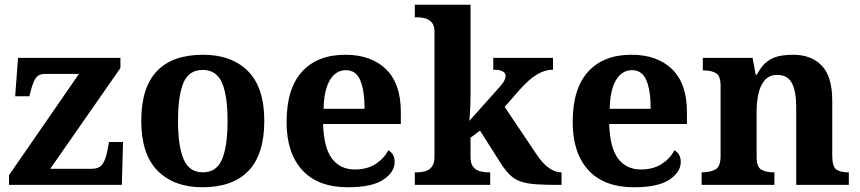

<svg xmlns="http://www.w3.org/2000/svg" viewBox="-20 -780 3627 810"><path d="M18 0V-41L313 -468H167Q145 -468 133 -453.5Q121 -439 110 -398L104 -374H44L56 -536H488V-493L192 -68H368Q398 -68 412 -87Q426 -106 434 -149L440 -181H499L494 0Z M834 10Q714 10 645 -59.5Q576 -129 576 -270Q576 -411 642 -480Q708 -549 837 -549Q957 -549 1026 -480Q1095 -411 1095 -270Q1095 -129 1028.5 -59.5Q962 10 834 10ZM836 -53Q894 -53 917 -108.5Q940 -164 940 -270Q940 -377 916.5 -431Q893 -485 835 -485Q777 -485 754 -431Q731 -377 731 -270Q731 -164 754.5 -108.5Q778 -53 836 -53Z M1448 10Q1321 10 1255 -62.5Q1189 -135 1189 -265Q1189 -406 1254 -477.5Q1319 -549 1437 -549Q1546 -549 1608.5 -488Q1671 -427 1671 -308V-257H1343Q1346 -157 1380.5 -111Q1415 -65 1477 -65Q1529 -65 1565 -88.5Q1601 -112 1618 -146Q1645 -131 1645 -97Q1645 -54 1597 -22Q1549 10 1448 10ZM1518 -321Q1518 -398 1500 -441Q1482 -484 1439 -484Q1397 -484 1372 -442.5Q1347 -401 1345 -321Z M1730 0V-53H1742Q1757 -53 1773.5 -57.5Q1790 -62 1801.5 -76Q1813 -90 1813 -118V-646Q1813 -673 1801 -686Q1789 -699 1772.5 -703Q1756 -707 1742 -707H1730V-760H1965V-374Q1965 -356 1964 -331.5Q1963 -307 1961.5 -288.5Q1960 -270 1960 -270L2086 -411Q2103 -430 2108 -441Q2113 -452 2113 -459Q2113 -486 2061 -486V-536H2313V-486Q2279 -486 2245 -465.5Q2211 -445 2172 -401L2109 -329L2242 -131Q2268 -91 2295 -72Q2322 -53 2346 -53H2349V0H2335Q2280 0 2242.5 -2.5Q2205 -5 2179 -13.5Q2153 -22 2133.5 -40Q2114 -58 2094 -89L2005 -229L1965 -199V-118Q1965 -90 1976.5 -76Q1988 -62 2005 -57.5Q2022 -53 2036 -53H2048V0Z M2655 10Q2528 10 2462 -62.5Q2396 -135 2396 -265Q2396 -406 2461 -477.5Q2526 -549 2644 -549Q2753 -549 2815.5 -488Q2878 -427 2878 -308V-257H2550Q2553 -157 2587.5 -111Q2622 -65 2684 -65Q2736 -65 2772 -88.5Q2808 -112 2825 -146Q2852 -131 2852 -97Q2852 -54 2804 -22Q2756 10 2655 10ZM2725 -321Q2725 -398 2707 -441Q2689 -484 2646 -484Q2604 -484 2579 -442.5Q2554 -401 2552 -321Z M2940 0V-53H2942Q2976 -53 2998 -65Q3020 -77 3020 -122V-418Q3020 -460 3000.5 -471.5Q2981 -483 2948 -483H2945V-536H3155L3168 -465H3173Q3193 -503 3216.5 -520.5Q3240 -538 3267.5 -543.5Q3295 -549 3326 -549Q3403 -549 3447 -503Q3491 -457 3491 -356V-124Q3491 -78 3507.5 -65.5Q3524 -53 3558 -53H3561V0H3339V-329Q3339 -394 3321 -429Q3303 -464 3259 -464Q3226 -464 3207 -442.5Q3188 -421 3180 -385.5Q3172 -350 3172 -309V-118Q3172 -76 3191.5 -64.5Q3211 -53 3244 -53H3247V0Z"/></svg>

Font: Noto Serif Oriya
Style: Bold
Weight: 700
Designer: David Williams
Foundry: Google LLC, David Williams
Version: Version 1.051; ttfautohint (v1.8.4.7-5d5b)